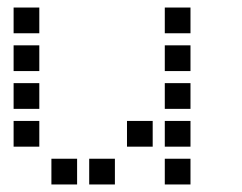

<svg xmlns="http://www.w3.org/2000/svg" viewBox="-20 -504 640 508"><path d="M17 -484Q16 -484 16 -484Q16 -484 16 -483V-417Q16 -416 16 -416Q16 -416 17 -416H83Q84 -416 84 -416Q84 -416 84 -417V-483Q84 -484 84 -484Q84 -484 83 -484ZM417 -484Q416 -484 416 -484Q416 -484 416 -483V-417Q416 -416 416 -416Q416 -416 417 -416H483Q484 -416 484 -416Q484 -416 484 -417V-483Q484 -484 484 -484Q484 -484 483 -484ZM17 -384Q16 -384 16 -384Q16 -384 16 -383V-317Q16 -316 16 -316Q16 -316 17 -316H83Q84 -316 84 -316Q84 -316 84 -317V-383Q84 -384 84 -384Q84 -384 83 -384ZM417 -384Q416 -384 416 -384Q416 -384 416 -383V-317Q416 -316 416 -316Q416 -316 417 -316H483Q484 -316 484 -316Q484 -316 484 -317V-383Q484 -384 484 -384Q484 -384 483 -384ZM17 -284Q16 -284 16 -284Q16 -284 16 -283V-217Q16 -216 16 -216Q16 -216 17 -216H83Q84 -216 84 -216Q84 -216 84 -217V-283Q84 -284 84 -284Q84 -284 83 -284ZM417 -284Q416 -284 416 -284Q416 -284 416 -283V-217Q416 -216 416 -216Q416 -216 417 -216H483Q484 -216 484 -216Q484 -216 484 -217V-283Q484 -284 484 -284Q484 -284 483 -284ZM17 -184Q16 -184 16 -184Q16 -184 16 -183V-117Q16 -116 16 -116Q16 -116 17 -116H83Q84 -116 84 -116Q84 -116 84 -117V-183Q84 -184 84 -184Q84 -184 83 -184ZM317 -184Q316 -184 316 -184Q316 -184 316 -183V-117Q316 -116 316 -116Q316 -116 317 -116H383Q384 -116 384 -116Q384 -116 384 -117V-183Q384 -184 384 -184Q384 -184 383 -184ZM417 -184Q416 -184 416 -184Q416 -184 416 -183V-117Q416 -116 416 -116Q416 -116 417 -116H483Q484 -116 484 -116Q484 -116 484 -117V-183Q484 -184 484 -184Q484 -184 483 -184ZM117 -84Q116 -84 116 -84Q116 -84 116 -83V-17Q116 -16 116 -16Q116 -16 117 -16H183Q184 -16 184 -16Q184 -16 184 -17V-83Q184 -84 184 -84Q184 -84 183 -84ZM217 -84Q216 -84 216 -84Q216 -84 216 -83V-17Q216 -16 216 -16Q216 -16 217 -16H283Q284 -16 284 -16Q284 -16 284 -17V-83Q284 -84 284 -84Q284 -84 283 -84ZM417 -84Q416 -84 416 -84Q416 -84 416 -83V-17Q416 -16 416 -16Q416 -16 417 -16H483Q484 -16 484 -16Q484 -16 484 -17V-83Q484 -84 484 -84Q484 -84 483 -84Z"/></svg>

Font: Doto SemiBold
Style: Regular
Weight: 600
Monospace: yes
Version: Version 1.000